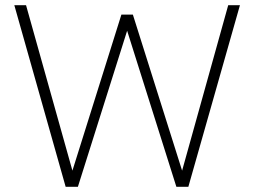

<svg xmlns="http://www.w3.org/2000/svg" viewBox="-20 -717 976 737"><path d="M35 -697H80L258 -62L446 -661H490L679 -62L856 -697H901L703 0H657L468 -599L279 0H232Z"/></svg>

Font: Hanken Grotesk ExtraLight
Style: Regular
Weight: 200
Designer: Alfredo Marco Pradil
Foundry: Hanken Design Co.
Version: Version 3.014